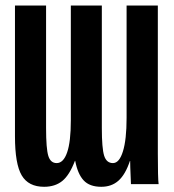

<svg xmlns="http://www.w3.org/2000/svg" viewBox="-20 -679 640 708"><path d="M355.5 -658.7V-207Q355.5 -132.3 364 -105Q372.6 -77.6 396.5 -77.6Q419.9 -77.6 433.3 -120.8Q446.8 -164.1 446.8 -244.1V-658.7H562V-112.8Q562 -20.5 564.9 0H462.9L460.4 -62L460 -85.4H459Q442.4 -35.6 417 -12.9Q391.6 9.8 353.5 9.8Q310.5 9.8 288.6 -13.7Q266.6 -37.1 257.3 -85.9H256.3Q236.3 -33.2 209.7 -11.7Q183.1 9.8 142.6 9.8Q85 9.8 60.1 -32.2Q35.2 -74.2 35.2 -176.3V-658.7H149.9V-207Q149.9 -130.4 158.2 -104Q166.5 -77.6 189 -77.6Q213.9 -77.6 227.5 -116.9Q241.2 -156.2 241.2 -234.9V-658.7Z"/></svg>

Font: Liberation Mono
Style: Bold
Weight: 700
Monospace: yes
Designer: Steve Matteson
Foundry: Ascender Corporation
Version: Version 2.1.5